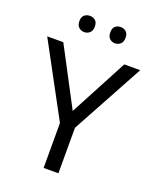

<svg xmlns="http://www.w3.org/2000/svg" viewBox="-164 -1003 894 1098"><g transform="rotate(20 283.0 -454.0)"><path d="M283 -363 469 -714H566L328 -277V0H238V-273L0 -714H98ZM143 -859Q143 -885 157 -896.5Q171 -908 190 -908Q209 -908 223 -896.5Q237 -885 237 -859Q237 -834 223 -821.5Q209 -809 190 -809Q171 -809 157 -821.5Q143 -834 143 -859ZM331 -859Q331 -885 344.5 -896.5Q358 -908 377 -908Q396 -908 410 -896.5Q424 -885 424 -859Q424 -834 410 -821.5Q396 -809 377 -809Q358 -809 344.5 -821.5Q331 -834 331 -859Z"/></g></svg>

Font: Noto Sans Ambassadori
Style: Regular
Weight: 400
Designer: Monotype Design Team
Foundry: Monotype Imaging Inc.
Version: Version 2.013